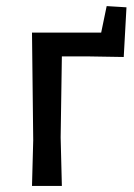

<svg xmlns="http://www.w3.org/2000/svg" viewBox="-20 -610 439 630"><path d="M330 -590 395 -586 386 -423 266 -425H183L179 -159L183 0H85L89 -150L85 -503H312Z"/></svg>

Font: Alegreya Sans SC Medium
Style: Regular
Weight: 500
Designer: Juan Pablo del Peral
Foundry: Huerta Tipografica
Version: Version 2.001;PS 002.001;hotconv 1.0.88;makeotf.lib2.5.64775